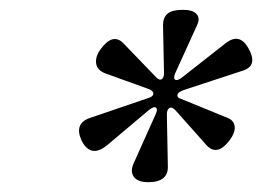

<svg xmlns="http://www.w3.org/2000/svg" viewBox="-20 -727 534 391"><path d="M146 -440.9Q130.4 -475.6 163.1 -486.8L283.2 -527.8Q292.5 -530.8 292.2 -536.6Q292 -542.5 282.2 -545.9L195.8 -577.1Q177.7 -583.5 175.8 -597.9Q173.8 -612.3 185.1 -627Q209.5 -660.6 231 -639.2L298.8 -568.8Q304.7 -563 309.3 -565.7Q314 -568.4 314 -578.1L312 -675.8Q312 -691.4 321.3 -699.2Q330.6 -707 353 -707Q372.6 -707 380.4 -698.2Q388.2 -689.5 380.9 -674.8L336.9 -578.1Q332.5 -567.4 336.7 -564.7Q340.8 -562 350.1 -568.8L440.9 -640.1Q468.3 -660.2 485.8 -628.9Q506.3 -592.8 474.1 -583L355 -543.9Q340.8 -539.1 341.3 -532.2Q341.3 -527.8 348.1 -525.9L443.8 -486.8Q457 -481.4 458 -468.5Q459 -455.6 445.8 -439Q420.9 -408.2 399.9 -432.1L336.9 -502.9Q329.6 -510.3 324.7 -506.8Q319.8 -503.4 319.8 -494.1L321.8 -389.2Q323.2 -356 282.2 -356Q259.8 -356 252.2 -367.4Q244.6 -378.9 252.9 -396L296.9 -494.1Q301.8 -503.9 297.9 -507.6Q293.9 -511.2 283.2 -502.9L199.2 -432.1Q165 -403.3 146 -440.9Z"/></svg>

Font: Linguistics Pro
Style: Italic
Weight: 400
Italic angle: -12°
Designer: Stefan Peev, Context Ltd
Foundry: Stefan Peev, Context Ltd
Version: Version 001.000